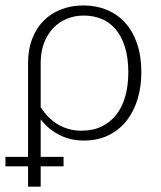

<svg xmlns="http://www.w3.org/2000/svg" viewBox="-30 -526 604 722"><path d="M75.5 64V-289.5Q75.5 -339.5 90.8 -379.5Q106 -419.5 133.5 -447.5Q161 -475.5 199.5 -490.5Q238 -505.5 284.5 -505.5Q330.5 -505.5 370.2 -489.5Q410 -473.5 439.2 -442Q468.5 -410.5 485 -363.2Q501.5 -316 501.5 -253.5Q501.5 -199.5 487.2 -152.8Q473 -106 445.5 -71.5Q418 -37 377.8 -17.2Q337.5 2.5 285 2.5Q235 2.5 193.5 -18.5Q152 -39.5 123 -77V64H209V99.5H123V176H75.5V99.5H-9.5V64ZM123 -123Q152.5 -77.5 191.5 -56Q230.5 -34.5 275.5 -34.5Q319.5 -34.5 352.5 -50.5Q385.5 -66.5 407.8 -95.2Q430 -124 441.2 -164.2Q452.5 -204.5 452.5 -253.5Q452.5 -308.5 440 -348.8Q427.5 -389 405.2 -415.5Q383 -442 352.2 -454.8Q321.5 -467.5 284.5 -467.5Q250.5 -467.5 221 -455.2Q191.5 -443 169.8 -420Q148 -397 135.5 -364Q123 -331 123 -289.5Z"/></svg>

Font: Lato Light
Style: Regular
Weight: 300
Designer: Lukasz Dziedzic
Foundry: tyPoland Lukasz Dziedzic
Version: Version 2.007; 2014-02-27